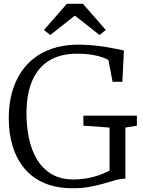

<svg xmlns="http://www.w3.org/2000/svg" viewBox="-20 -988 760 1019"><path d="M365.5 11Q278.5 11 214.5 -16.8Q150.5 -44.5 109 -94.8Q67.5 -145 47 -212.5Q26.5 -280 26.5 -359Q26.5 -453 52.8 -526Q79 -599 127.5 -649.2Q176 -699.5 244.2 -725.2Q312.5 -751 396.5 -751Q435 -751 472.5 -747.5Q510 -744 542.8 -738.5Q575.5 -733 600.2 -728Q625 -723 637.5 -720L629.5 -554H577.5L555.5 -669Q548 -675 526.2 -683Q504.5 -691 469.5 -697Q434.5 -703 387.5 -703Q302.5 -703 242.8 -667.5Q183 -632 151.8 -561.2Q120.5 -490.5 120.5 -385Q120.5 -319 133.2 -256.5Q146 -194 175 -144.2Q204 -94.5 252.2 -65Q300.5 -35.5 371.5 -35.5Q407 -35.5 441 -41.5Q475 -47.5 505.5 -58.2Q536 -69 561.5 -83V-311L422.5 -321V-374H706.5V-321L645.5 -311V-40Q620 -39.5 591.8 -31.5Q563.5 -23.5 530.2 -13.8Q497 -4 456.5 3.5Q416 11 365.5 11ZM335 -968H420L541.5 -829L508.5 -802L377.5 -905L246.5 -802L213.5 -829Z"/></svg>

Font: Merriweather 7pt Light
Style: Regular
Weight: 300
Designer: Eben Sorkin
Foundry: Eben Sorkin
Version: Version 2.200;gftools[0.9.31]